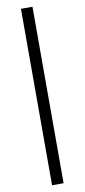

<svg xmlns="http://www.w3.org/2000/svg" viewBox="-118 -878 528 1197"><g transform="rotate(-10 146.0 -279.5)"><path d="M109 279H182V-838H109Z"/></g></svg>

Font: Noto Serif CJK JP
Style: Bold
Weight: 700
Designer: Ryoko NISHIZUKA 西塚涼子 (kana & ideographs); Frank Grießhammer (Latin, Greek & Cyrillic); Wenlong ZHANG 张文龙 (bopomofo); San
Foundry: Adobe Systems Incorporated
Version: Version 1.000;PS 1;hotconv 16.6.53;makeotf.lib2.5.65590